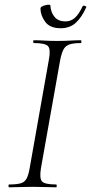

<svg xmlns="http://www.w3.org/2000/svg" viewBox="-20 -796 387 816"><path d="M19 0Q16 0 16 -6Q16 -12 19 -12Q51 -12 68 -17Q85 -22 93 -37Q101 -52 106 -81L188 -544Q196 -587 184 -600Q172 -613 124 -613Q121 -613 121 -619Q121 -625 124 -625Q144 -625 169 -623.5Q194 -622 222 -622Q254 -622 279.5 -623.5Q305 -625 324 -625Q326 -625 326 -619Q326 -613 324 -613Q292 -613 275 -607Q258 -601 250 -586Q242 -571 236 -542L154 -81Q147 -38 158.5 -25Q170 -12 219 -12Q221 -12 221 -6Q221 0 219 0Q199 0 174 -1Q149 -2 118 -2Q90 -2 64.5 -1Q39 0 19 0ZM238 -676Q192 -676 172 -703.5Q152 -731 152 -760Q152 -765 158.5 -768.5Q165 -772 173 -774Q181 -776 187.5 -776Q194 -776 194 -773Q196 -743 212 -724Q228 -705 258 -705Q281 -705 298 -720Q315 -735 331 -769Q334 -774 341 -771Q348 -768 347 -766Q328 -723 302.5 -699.5Q277 -676 238 -676Z"/></svg>

Font: Cormorant Garamond Light
Style: Italic
Weight: 300
Italic angle: -10°
Designer: Christian Thalmann (Catharsis Fonts)
Foundry: Catharsis Fonts
Version: Version 4.001